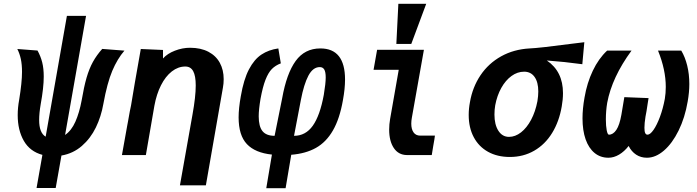

<svg xmlns="http://www.w3.org/2000/svg" viewBox="-20 -810 3640 1003"><path d="M201.5 -1Q136.5 -18.5 104.5 -74.2Q72.5 -130 72.5 -208.5Q72.5 -247.5 80 -288Q95 -379.5 95 -434.5Q95 -473 88.8 -501.8Q82.5 -530.5 70.5 -554L176 -546Q192.5 -516 200.5 -484.2Q208.5 -452.5 208.5 -410Q208.5 -352.5 192.5 -265Q184.5 -218.5 184.5 -183Q184.5 -116 218.5 -96L329.5 -727H429.5L320 -105Q353 -127.5 373.8 -174.2Q394.5 -221 406.5 -285.5Q418.5 -356.5 432.2 -404Q446 -451.5 465.5 -486.8Q485 -522 514 -554.5L630 -545.5Q593 -502.5 566.5 -439.8Q540 -377 520 -267.5Q508.5 -201.5 480.8 -144.2Q453 -87 407.5 -47.5Q362 -8 301 2.5L271 172H171Z M1002.5 -363.5Q1002.5 -414 989.2 -438.2Q976 -462.5 948 -462.5Q910.5 -462.5 877.5 -436.8Q844.5 -411 821 -364.5Q797.5 -318 786.5 -257.5L742 0H617L645 -156L648.5 -174.5Q659.5 -238.5 664.5 -259Q679 -349.5 715.5 -554L831.5 -549V-504.5Q854 -530 893.5 -545.2Q933 -560.5 972.5 -560.5Q1029 -560.5 1068.8 -539.5Q1108.5 -518.5 1128.5 -481.5Q1148.5 -444.5 1148.5 -396.5Q1148.5 -372.5 1144.5 -352L1055.5 158H920L985.5 -211Q1002.5 -305 1002.5 -363.5Z M1400.5 -2.5Q1313 -11.5 1269.8 -57.2Q1226.5 -103 1226.5 -197Q1226.5 -244 1238 -307.5Q1253 -395 1280.5 -447.5Q1308 -500 1345.8 -525Q1383.5 -550 1434 -557L1447 -479Q1419 -468.5 1400.2 -449.5Q1381.5 -430.5 1367 -393.5Q1352.5 -356.5 1341 -294Q1331.5 -237 1331.5 -202.5Q1331.5 -149.5 1351.2 -125Q1371 -100.5 1414.5 -100.5L1454 -296.5Q1477 -426 1524.5 -491.5Q1572 -557 1653.5 -557Q1782.5 -557 1782.5 -394.5Q1782.5 -347 1771.5 -287Q1754.5 -189.5 1719.2 -128.5Q1684 -67.5 1630.5 -37.5Q1577 -7.5 1501.5 -1.5L1472 173H1371ZM1671.5 -314.5Q1681.5 -374.5 1681.5 -405Q1681.5 -434 1674 -446.8Q1666.5 -459.5 1650.5 -459.5Q1615 -459.5 1591.2 -415Q1567.5 -370.5 1551.5 -286.5L1516 -100.5Q1576.5 -100.5 1614 -153.2Q1651.5 -206 1671.5 -314.5Z M2013 -133Q2013 -161 2018 -189L2063 -445.5H1931.5L1950 -550H2194.5L2131.5 -195Q2128.5 -178.5 2128.5 -164Q2128.5 -135 2140.5 -118.2Q2152.5 -101.5 2175 -101.5H2252Q2250.5 -86.5 2243.5 -49L2235.5 0H2105.5Q2061.5 -0.5 2037.2 -36.8Q2013 -73 2013 -133ZM2206.5 -790 2128.5 -580.5H2050.5L2061 -790Z M2428.5 -209.5Q2428.5 -242.5 2435 -276.5Q2448.5 -355 2490.2 -417Q2532 -479 2598 -515.8Q2664 -552.5 2747 -557Q2796.5 -559 2967 -581.5L3032.5 -589.5L3022 -474.5Q2927.5 -487.5 2836.5 -494Q2921 -437 2921 -323.5Q2921 -290 2914.5 -254Q2901 -175 2864.2 -115.2Q2827.5 -55.5 2770.8 -22.8Q2714 10 2643.5 10Q2578 10 2529.5 -17Q2481 -44 2454.8 -93.5Q2428.5 -143 2428.5 -209.5ZM2787.5 -281.5Q2792 -309.5 2792 -332Q2792 -381 2772.5 -408.2Q2753 -435.5 2718 -435.5Q2683 -435.5 2652 -413Q2621 -390.5 2598.8 -350.8Q2576.5 -311 2567 -260Q2563 -237.5 2563 -211.5Q2563 -159 2583.5 -127Q2604 -95 2639 -95Q2671.5 -95 2701.8 -118.5Q2732 -142 2754.5 -184.2Q2777 -226.5 2787.5 -281.5Z M3023 -192Q3023 -242 3033.5 -300.5Q3046.5 -377 3076.8 -440.5Q3107 -504 3151.5 -545.5H3279Q3177 -406.5 3152 -273Q3145 -231 3145 -186.5Q3145 -151.5 3149.5 -129Q3154 -106.5 3161 -106.5Q3183 -106.5 3199.8 -131.5Q3216.5 -156.5 3226 -210L3241.5 -302.5L3368 -297.5L3363 -266Q3357.5 -227 3352 -200.5Q3346.5 -166 3346.5 -142.5Q3346.5 -123 3350.5 -114.8Q3354.5 -106.5 3362.5 -106.5Q3376.5 -106.5 3394 -131.5Q3411.5 -156.5 3427.5 -199.5Q3443.5 -242.5 3453 -293.5Q3458 -323 3458 -356Q3458 -445.5 3417.5 -545.5H3539Q3559 -512 3570 -467.2Q3581 -422.5 3581 -371Q3581 -328.5 3572.5 -280Q3558 -195 3525 -128Q3492 -61 3448.5 -23.5Q3405 14 3359.5 14Q3327.5 14 3303 -2.2Q3278.5 -18.5 3264 -47.5Q3241.5 -18.5 3214 -2.2Q3186.5 14 3158.5 14Q3116.5 14 3086 -11Q3055.5 -36 3039.2 -82.2Q3023 -128.5 3023 -192Z"/></svg>

Font: JuliaMono ExtraBold
Style: Italic
Weight: 800
Italic angle: -9°
Monospace: yes
Designer: cormullion
Foundry: corm
Version: Version 0.057; ttfautohint (v1.8.4)